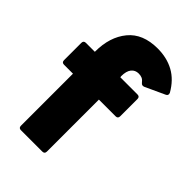

<svg xmlns="http://www.w3.org/2000/svg" viewBox="-224 -851 943 943"><g transform="rotate(45 247.5 -379.5)"><path d="M105 0Q90 0 90 -16V-377H28Q12 -377 12 -393V-513Q12 -529 28 -529H90V-531Q90 -632 142 -695.5Q194 -759 297 -759Q361 -759 410.5 -732Q460 -705 493 -647Q499 -632 485 -626L383 -579Q370 -574 362 -584Q352 -597 342 -601.5Q332 -606 318 -606Q294 -606 280 -588.5Q266 -571 266 -536L267 -529H386Q402 -529 402 -513V-393Q402 -377 386 -377H270V-16Q270 0 254 0Z"/></g></svg>

Font: LINE Seed Sans App ExtraBold
Style: Regular
Weight: 800
Designer: LINE VX Design & Dalton Maag Ltd & Sandoll Inc
Foundry: Dalton Maag Ltd
Version: Version 1.003